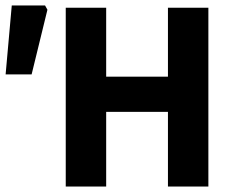

<svg xmlns="http://www.w3.org/2000/svg" viewBox="-24 -680 856 700"><path d="M215.7 0V-651.8H363.1V-400.5H588.3V-651.8H735.7V0H588.3V-272.1H363.1V0ZM-3.5 -408.8 18.9 -660H140.3L148.9 -644.5L91.3 -408.8Z"/></svg>

Font: Source Sans 3 VF
Style: Regular
Weight: 200
Designer: Paul D. Hunt
Foundry: Adobe
Version: Version 3.046;hotconv 1.0.118;makeotfexe 2.5.65603